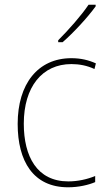

<svg xmlns="http://www.w3.org/2000/svg" viewBox="-20 -785 454 815"><path d="M386 -758V-765H356C325 -719 272 -659 227 -614V-606H246C293 -647 352 -711 386 -758ZM269 10C314 10 356 0 384 -12V-38C351 -24 310 -15 270 -15C137 -15 81 -121 81 -260C81 -416 159 -513 283 -513C316 -513 349 -507 381 -492L387 -516C356 -530 323 -538 283 -538C141 -538 55 -429 55 -259C55 -101 121 10 269 10Z"/></svg>

Font: Noto Sans Thai Looped SemiCondensed Thin
Style: Regular
Weight: 100
Width: 4
Designer: Sasikarn Vongin, Ben Mitchell
Foundry: The Fontpad Ltd
Version: Version 1.001